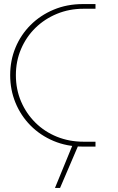

<svg xmlns="http://www.w3.org/2000/svg" viewBox="-20 -720 578 943"><path d="M387 0Q309 0 243.5 -27.5Q178 -55 130 -103.5Q82 -152 56 -215.5Q30 -279 30 -351Q30 -423 56 -486Q82 -549 130 -597Q178 -645 243.5 -672.5Q309 -700 387 -700H449V-677H390Q320 -677 259.5 -652Q199 -627 154 -583Q109 -539 83.5 -479.5Q58 -420 58 -351Q58 -281 83.5 -221.5Q109 -162 154 -117.5Q199 -73 259.5 -48.5Q320 -24 390 -24H449V0ZM250 203 339 -14H368L275 203Z"/></svg>

Font: MuseoModerno Thin
Style: Regular
Weight: 100
Designer: Pablo Cosgaya, Héctor Gatti, Marcela Romero, and the Authors of The MuseoModerno Project.
Foundry: Omnibus-Type Team
Version: Version 1.003